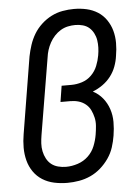

<svg xmlns="http://www.w3.org/2000/svg" viewBox="-53 -785 607 835"><g transform="rotate(-5 250.0 -367.5)"><path d="M208 8Q178 8 150 2Q122 -4 99 -18.5Q76 -33 60.5 -55.5Q45 -78 38 -105Q31 -132 31 -161Q31 -190 36 -219L91 -554Q96 -579 104 -603.5Q112 -628 125.5 -650.5Q139 -673 159 -691.5Q179 -710 202.5 -722Q226 -734 251.5 -738.5Q277 -743 301 -743Q330 -743 356.5 -737Q383 -731 405 -717Q427 -703 442 -681Q457 -659 464 -633.5Q471 -608 471 -580Q471 -552 466 -524Q463 -501 454.5 -478Q446 -455 431 -435.5Q416 -416 395.5 -401.5Q375 -387 352 -378Q377 -365 394.5 -343.5Q412 -322 421 -295Q430 -268 430 -238.5Q430 -209 425 -179Q421 -154 413 -129Q405 -104 389.5 -81.5Q374 -59 353.5 -41Q333 -23 309 -12Q285 -1 259 3.5Q233 8 208 8ZM208 -62Q233 -62 259 -70.5Q285 -79 304.5 -97.5Q324 -116 334 -141Q344 -166 348 -191Q351 -209 352.5 -228Q354 -247 350 -264.5Q346 -282 338.5 -297.5Q331 -313 317.5 -324Q304 -335 287 -340Q270 -345 251 -345H208L219 -415H262Q285 -415 308.5 -422.5Q332 -430 349.5 -447.5Q367 -465 376 -487.5Q385 -510 389 -533Q392 -550 392.5 -566.5Q393 -583 390.5 -599Q388 -615 380.5 -629.5Q373 -644 361.5 -654Q350 -664 334 -668.5Q318 -673 301 -673Q285 -673 268.5 -669.5Q252 -666 237 -657Q222 -648 210 -635Q198 -622 189.5 -606.5Q181 -591 176 -575Q171 -559 169 -543L113 -208Q110 -190 109 -172.5Q108 -155 111.5 -138Q115 -121 123 -106Q131 -91 143.5 -81Q156 -71 173 -66.5Q190 -62 208 -62Z"/></g></svg>

Font: Iosevka Term Curly Oblique
Style: Regular
Weight: 400
Italic angle: -9°
Designer: Belleve Invis
Foundry: Belleve Invis
Version: Version 32.3.0